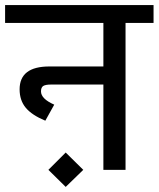

<svg xmlns="http://www.w3.org/2000/svg" viewBox="-30 -667 623 754"><path d="M0 0ZM573 -647V-577H463V0H376V-335H171Q149 -335 140 -329.5Q131 -324 131 -308Q131 -279 183 -256L148 -193Q95 -215 71 -244Q47 -273 47 -316Q47 -406 164 -406H376V-577H-10V-647ZM160 0 228 -68 297 0 228 67Z"/></svg>

Font: Biryani
Style: Regular
Weight: 400
Designer: Dan Reynolds and Mathieu Reguer
Foundry: Dan Reynolds and Mathieu Reguer
Version: Version 1.004; ttfautohint (v1.1) -l 5 -r 5 -G 72 -x 0 -D la